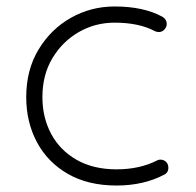

<svg xmlns="http://www.w3.org/2000/svg" viewBox="-20 -564 606 593"><path d="M458 -468Q409 -494 334 -494Q274 -494 223.5 -465Q173 -436 142 -384.5Q111 -333 111 -264Q111 -201 138 -150.5Q165 -100 216.5 -70.5Q268 -41 340 -41Q376 -41 407.5 -48Q439 -55 464 -68Q469 -71 475 -71Q486 -71 493 -64Q500 -57 500 -46Q500 -30 486 -24Q456 -8 419 0.5Q382 9 340 9Q252 9 189.5 -27Q127 -63 94 -125Q61 -187 61 -264Q61 -348 99 -411Q137 -474 199 -509Q261 -544 334 -544Q424 -544 482 -512Q495 -504 495 -490Q495 -481 488 -473Q481 -465 470 -465Q464 -465 458 -468Z"/></svg>

Font: Hubballi
Style: Regular
Weight: 400
Designer: Erin McLaughlin
Version: Version 1.000; ttfautohint (v1.8.3)